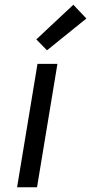

<svg xmlns="http://www.w3.org/2000/svg" viewBox="-20 -789 384 809"><path d="M52 0 138 -520H222L136 0ZM178 -577 133 -623 289 -769 344 -711Z"/></svg>

Font: Iosevka Aile
Style: Italic
Weight: 400
Italic angle: -9°
Designer: Belleve Invis
Foundry: Belleve Invis
Version: Version 28.0.1; ttfautohint (v1.8.4)